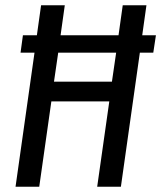

<svg xmlns="http://www.w3.org/2000/svg" viewBox="-20 -709 612 729"><path d="M562 -509H511L439 0H349L395 -324H175L129 0H39L111 -509H58L67 -575H120L136 -689H226L210 -575H430L446 -689H536L520 -575H572ZM421 -509H201L185 -399H405Z"/></svg>

Font: Fira Sans Compressed
Style: Italic
Weight: 400
Width: 1
Italic angle: -8°
Designer: bBox Type GmbH & Carrois Corporate GbR & Edenspiekermann AG
Foundry: bBox Type GmbH & Carrois Corporate GbR & Edenspiekermann AG
Version: Version 4.301